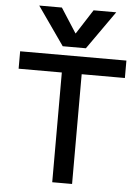

<svg xmlns="http://www.w3.org/2000/svg" viewBox="-64 -1049 798 1098"><g transform="rotate(5 335.0 -500.0)"><path d="M116 -1000H246L336 -860H338L428 -1000H558L403 -780H270ZM278 0V-630H30V-730H640V-630H392V0Z"/></g></svg>

Font: M PLUS 2 Medium
Style: Regular
Weight: 500
Designer: Coji Morishita
Foundry: UNDERFOREST DESIGN
Version: Version 1.001